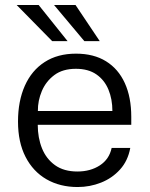

<svg xmlns="http://www.w3.org/2000/svg" viewBox="-20 -743 602 773"><path d="M132 -240.5Q132 -188.5 149 -146Q166 -103.5 201.5 -78Q237 -52.5 291.5 -52.5Q344 -52.5 382 -77.2Q420 -102 429.5 -147.5H504.5Q495 -95.5 463.2 -60.5Q431.5 -25.5 386.8 -7.8Q342 10 292.5 10Q221.5 10 167.2 -21.2Q113 -52.5 82.8 -111.5Q52.5 -170.5 52.5 -253.5Q52.5 -336 80 -397.8Q107.5 -459.5 159.8 -493.2Q212 -527 286 -527Q357.5 -527 407 -496.2Q456.5 -465.5 482.5 -408.5Q508.5 -351.5 508.5 -272.5V-240.5ZM132.5 -296H432.5Q432.5 -344 416.5 -382.5Q400.5 -421 368 -443.5Q335.5 -466 285.5 -466Q232.5 -466 198.8 -440.8Q165 -415.5 148.5 -376.5Q132 -337.5 132.5 -296ZM284 -723 381.5 -577.5H319.5L197.5 -723ZM135.5 -723 252 -577.5H190L47 -723Z"/></svg>

Font: Public Sans Thin Light
Style: Regular
Weight: 300
Version: Version 1.007